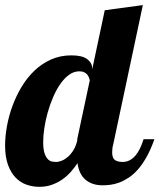

<svg xmlns="http://www.w3.org/2000/svg" viewBox="-33 -720 620 746"><path d="M566.9 -179.2Q552.7 -138.7 536.1 -109.4Q519.5 -80.1 501.7 -60.3Q483.9 -40.5 465.3 -28.6Q446.8 -16.6 429.2 -10.3Q411.6 -3.9 395.5 -2Q379.4 0 366.2 0Q324.7 0 299.3 -21.7Q273.9 -43.5 268.1 -85.9Q256.8 -68.8 242.4 -52.5Q228 -36.1 209.7 -23.2Q191.4 -10.3 168.9 -2.2Q146.5 5.9 120.1 5.9Q94.2 5.9 70.3 -2.4Q46.4 -10.7 27.8 -29.8Q9.3 -48.8 -2 -79.6Q-13.2 -110.4 -13.2 -154.8Q-13.2 -189 -6.3 -228Q0.5 -267.1 14.6 -306.2Q28.8 -345.2 50 -381.1Q71.3 -417 99.9 -444.6Q128.4 -472.2 164.6 -488.5Q200.7 -504.9 244.1 -504.9Q286.6 -504.9 305.9 -490.2Q325.2 -475.6 325.2 -454.1V-450.2L374 -680.2L522 -700.2L407.2 -160.2Q404.8 -151.9 403.8 -143.8Q402.8 -135.7 402.8 -127.9Q402.8 -106.9 412.8 -98.9Q422.9 -90.8 443.8 -90.8Q458.5 -90.8 470.9 -97.4Q483.4 -104 493.4 -115.7Q503.4 -127.4 511.2 -143.8Q519 -160.2 524.9 -179.2ZM267.1 -179.2 315.9 -408.2Q314.9 -412.6 312.7 -418.5Q310.5 -424.3 306.2 -429.9Q301.8 -435.5 294.2 -439.2Q286.6 -442.9 274.9 -442.9Q253.9 -442.9 235.1 -429.2Q216.3 -415.5 200.7 -392.8Q185.1 -370.1 172.9 -341.3Q160.6 -312.5 152.1 -282Q143.6 -251.5 139.2 -221.9Q134.8 -192.4 134.8 -168.9Q134.8 -140.1 140.1 -124.5Q145.5 -108.9 153.1 -101.3Q160.6 -93.8 169.4 -92.3Q178.2 -90.8 185.1 -90.8Q195.3 -90.8 207.8 -95.9Q220.2 -101.1 231.7 -111.3Q243.2 -121.6 252.7 -137.2Q262.2 -152.8 267.1 -173.8Z"/></svg>

Font: Lobster
Style: Regular
Weight: 400
Designer: Pablo Impallari
Foundry: Pablo Impallari
Version: Version 1.007; ttfautohint (v1.1) -l 8 -r 50 -G 50 -x 14 -D 